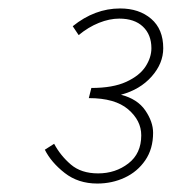

<svg xmlns="http://www.w3.org/2000/svg" viewBox="-20 -832 406 454"><path d="M210 -398Q165 -398 133 -423Q101 -448 86 -478L108 -492Q123 -464 147.5 -443Q172 -422 212 -422Q253 -422 283.5 -445.5Q314 -469 314 -512Q314 -547 283 -573.5Q252 -600 190 -600L196 -624Q247 -624 278.5 -638.5Q310 -653 324 -674.5Q338 -696 338 -718Q338 -750 318 -769Q298 -788 262 -788Q239 -788 214 -778Q189 -768 166 -749L152 -770Q178 -791 206 -801.5Q234 -812 264 -812Q309 -812 337.5 -787.5Q366 -763 366 -718Q366 -682 338.5 -651Q311 -620 266 -608Q305 -598 323.5 -571Q342 -544 342 -518Q342 -480 323.5 -453Q305 -426 275 -412Q245 -398 210 -398Z"/></svg>

Font: Source Sans 3
Style: Italic
Weight: 200
Italic angle: -11°
Designer: Paul D. Hunt
Foundry: Adobe
Version: Version 3.046;hotconv 1.0.118;makeotfexe 2.5.65603